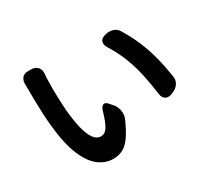

<svg xmlns="http://www.w3.org/2000/svg" viewBox="-145 -944 1290 1194"><g transform="rotate(-30 500.0 -347.0)"><path d="M194 -716Q223 -715 238.5 -697Q254 -679 251 -650Q250 -634 249 -624Q248 -614 248 -593Q247 -544 248.5 -489.5Q250 -435 254 -381Q261 -309 274 -254.5Q287 -200 308.5 -169Q330 -138 361 -138Q385 -138 400.5 -157Q416 -176 428 -207Q440 -238 450 -273Q459 -300 474.5 -304Q490 -308 508 -285L527 -263Q545 -241 549.5 -210.5Q554 -180 542 -154Q514 -90 487 -51Q460 -12 429 5Q398 22 358 22Q303 22 255 -14Q207 -50 173 -130.5Q139 -211 125 -345Q120 -391 117.5 -442Q115 -493 114.5 -539Q114 -585 114 -615Q114 -626 113.5 -636.5Q113 -647 113 -652Q112 -681 127 -699Q142 -717 171 -716ZM699 -672Q726 -681 754 -673Q782 -665 796 -640Q835 -576 861.5 -513Q888 -450 905.5 -382.5Q923 -315 935 -237Q940 -209 925 -185.5Q910 -162 882 -151L871 -146Q843 -136 825 -147Q807 -158 803 -186Q792 -267 777 -336Q762 -405 737 -469Q712 -533 671 -599Q656 -624 661.5 -643Q667 -662 694 -671Z"/></g></svg>

Font: Chiron GoRound TC
Style: Bold
Weight: 700
Designer: Ryoko NISHIZUKA 西塚涼子 (kana, bopomofo & ideographs); Paul D. Hunt (Latin, Greek & Cyrillic); Sandoll Communications 산돌커뮤니
Foundry: Adobe
Version: Version 1.000;hotconv 1.1.1;makeotfexe 2.6.0